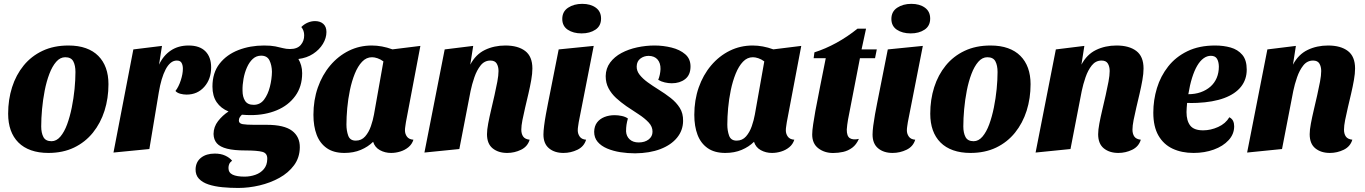

<svg xmlns="http://www.w3.org/2000/svg" viewBox="-20 -763 6988 983"><path d="M227.7 20Q177.7 20 139 6.3Q100.3 -7.3 74.2 -33.5Q48 -59.7 34.8 -96.8Q21.7 -134 21.7 -180.7Q21.7 -253 41.8 -316.3Q62 -379.7 101.2 -427.7Q140.3 -475.7 197.8 -502.8Q255.3 -530 330.3 -530Q381.3 -530 419.5 -516.3Q457.7 -502.7 483.3 -476.8Q509 -451 522.2 -414.5Q535.3 -378 535.3 -332Q535.3 -259.7 515.2 -196.2Q495 -132.7 455.7 -83.8Q416.3 -35 359.2 -7.5Q302 20 227.7 20ZM243.7 -40Q269 -40 289.2 -63.7Q309.3 -87.3 323.7 -126.5Q338 -165.7 347.5 -212.7Q357 -259.7 361.7 -307.2Q366.3 -354.7 366.3 -394.3Q366.3 -428 355.2 -449Q344 -470 314 -470Q288 -470 267.7 -446.7Q247.3 -423.3 232.7 -384.7Q218 -346 208.8 -299Q199.7 -252 195.3 -204.3Q191 -156.7 191 -115.7Q191 -82.7 202.3 -61.3Q213.7 -40 243.7 -40Z M561 18 662.7 -510 809.3 -528 794.3 -432Q816.3 -479 854.7 -504.5Q893 -530 945.3 -530Q1002.3 -530 1031.7 -500.3Q1061 -470.7 1061 -418Q1061 -358 1025.8 -318.3Q990.7 -278.7 935.3 -278.7Q919.3 -278.7 903.2 -283Q887 -287.3 878.3 -297.3Q894.7 -318.3 905.5 -351.5Q916.3 -384.7 916.3 -411.3Q916.3 -428.7 909.8 -440.8Q903.3 -453 885 -453Q868 -453 853.7 -441.2Q839.3 -429.3 828 -407.7Q816.7 -386 807.8 -356.2Q799 -326.3 793 -290L744.7 0Z M1199.7 199.3Q1158 199.3 1118.5 195.5Q1079 191.7 1047.8 181.5Q1016.7 171.3 998.7 152.3Q980.7 133.3 981.3 103Q982.7 65.3 1009.5 44.3Q1036.3 23.3 1079.7 23.3Q1110.7 23.3 1133 33.7Q1155.3 44 1168.3 59.7Q1157.3 68 1153.5 77.2Q1149.7 86.3 1149.7 97Q1149.7 121 1171 131.2Q1192.3 141.3 1232 141.3Q1260.7 141.3 1287.3 132Q1314 122.7 1330.8 102.7Q1347.7 82.7 1348.3 51.7Q1349.7 21.3 1323 14.3Q1296.3 7.3 1236.7 7.3Q1178.7 7.3 1142.7 -1.7Q1106.7 -10.7 1090.3 -29.3Q1074 -48 1073.3 -77Q1073.7 -113.7 1096.3 -142.8Q1119 -172 1150 -192.3Q1111 -208 1089.3 -239.8Q1067.7 -271.7 1067.7 -319.7Q1067.7 -390.3 1104 -436.8Q1140.3 -483.3 1200.5 -506.7Q1260.7 -530 1331.7 -530Q1367 -530 1389.5 -525.5Q1412 -521 1428.8 -516.5Q1445.7 -512 1464.7 -512Q1502 -512 1519.8 -532.8Q1537.7 -553.7 1537.3 -582.7Q1537.3 -606.7 1522.7 -624.7Q1537.7 -639.7 1555.8 -647.3Q1574 -655 1592.7 -655Q1619.3 -655 1635.3 -640.7Q1651.3 -626.3 1651.3 -599.3Q1651.3 -568.3 1633.2 -538.3Q1615 -508.3 1582.8 -487.3Q1550.7 -466.3 1507.7 -461Q1516.7 -445.7 1521.8 -427.8Q1527 -410 1527 -388.3Q1527 -320 1491.8 -271.7Q1456.7 -223.3 1397.2 -198.5Q1337.7 -173.7 1264.3 -173.7Q1253.7 -173.7 1242.3 -174.2Q1231 -174.7 1218.7 -175.7Q1212.3 -170 1207.7 -162.8Q1203 -155.7 1203 -145.7Q1203 -130.7 1222.7 -127.3Q1242.3 -124 1281.3 -124H1345Q1435.3 -124 1475.5 -93.3Q1515.7 -62.7 1515 -8.3Q1514.3 44 1485.5 83Q1456.7 122 1410.2 147.7Q1363.7 173.3 1308.7 186.3Q1253.7 199.3 1199.7 199.3ZM1278.7 -226.3Q1312 -226.3 1332 -253Q1352 -279.7 1361.8 -318.8Q1371.7 -358 1372.3 -395.7Q1371.7 -429 1359.8 -453.5Q1348 -478 1317 -478Q1292.3 -478 1274.3 -461.5Q1256.3 -445 1244.3 -417.8Q1232.3 -390.7 1226.7 -359.3Q1221 -328 1221.7 -298.7Q1221.7 -267 1234.7 -246.7Q1247.7 -226.3 1278.7 -226.3Z M1743.3 20Q1688.3 20 1653.2 -4.5Q1618 -29 1601.3 -72.7Q1584.7 -116.3 1584.7 -175Q1584.7 -250.3 1607.2 -314.8Q1629.7 -379.3 1670.7 -427.8Q1711.7 -476.3 1766 -503.2Q1820.3 -530 1883.7 -530Q1935 -530 1989.3 -510.3L2132.3 -528L2058.3 -137.7Q2057.3 -129.3 2055.3 -117.3Q2053.3 -105.3 2053.3 -95.7Q2053.3 -77.7 2063.5 -63.5Q2073.7 -49.3 2096.7 -47.7Q2089.3 -24.3 2071 -9.3Q2052.7 5.7 2029.3 12.8Q2006 20 1982.3 20Q1951 20 1925.2 5.8Q1899.3 -8.3 1890.3 -37Q1864.3 -11.3 1827.3 4.3Q1790.3 20 1743.3 20ZM1801.3 -43Q1830.7 -43 1849.5 -64.5Q1868.3 -86 1879 -117.2Q1889.7 -148.3 1894.7 -176.7L1943 -448.7Q1928 -459.7 1912.7 -464.8Q1897.3 -470 1884.7 -470Q1855.7 -470 1833.8 -447Q1812 -424 1796.5 -385.7Q1781 -347.3 1771.5 -301.5Q1762 -255.7 1757.8 -209.5Q1753.7 -163.3 1753.7 -125.3Q1753.7 -94 1762.8 -68.5Q1772 -43 1801.3 -43Z M2576.7 20Q2531.3 20 2502.3 -3.5Q2473.3 -27 2473.3 -76Q2473.3 -98 2479.5 -130.8Q2485.7 -163.7 2494.5 -200.8Q2503.3 -238 2511.7 -275.2Q2520 -312.3 2526.2 -344.8Q2532.3 -377.3 2532.3 -399.3Q2532.3 -421.7 2523.2 -437.3Q2514 -453 2490.7 -453Q2460.7 -453 2440.8 -428.2Q2421 -403.3 2408.7 -367.3Q2396.3 -331.3 2389.3 -297.3L2331.7 0L2153 18L2256.7 -510L2402.7 -528L2387.7 -432Q2415.3 -484.3 2462.5 -507.2Q2509.7 -530 2567.3 -530Q2632 -530 2668.8 -502Q2705.7 -474 2705.7 -412.3Q2705.7 -386.3 2699.8 -353.2Q2694 -320 2685.5 -283.7Q2677 -247.3 2668.8 -212.7Q2660.7 -178 2654.8 -148.5Q2649 -119 2649 -99.3Q2649 -77.7 2658.5 -64Q2668 -50.3 2691.7 -47.7Q2681.3 -12.7 2647.7 3.7Q2614 20 2576.7 20Z M2864.7 20Q2819.3 20 2790.8 -3.7Q2762.3 -27.3 2762.3 -74.3Q2762.3 -91.7 2765.8 -119.2Q2769.3 -146.7 2774.8 -177.2Q2780.3 -207.7 2785.8 -235Q2791.3 -262.3 2794.7 -279.7L2840.3 -510L3019.7 -528L2943 -137.7Q2942 -129.7 2940 -117.7Q2938 -105.7 2938 -95.7Q2938 -77.7 2948.2 -63.5Q2958.3 -49.3 2980.7 -47.7Q2970.3 -12.7 2936.3 3.7Q2902.3 20 2864.7 20ZM2957.7 -592Q2915 -592 2886.8 -610.8Q2858.7 -629.7 2858.7 -666Q2858.7 -703.7 2888.5 -723.5Q2918.3 -743.3 2961 -743.3Q3003.3 -743.3 3030.3 -723.8Q3057.3 -704.3 3057.3 -668Q3057.3 -630.3 3028.7 -611.2Q3000 -592 2957.7 -592Z M3231.7 22Q3193.3 22 3156.2 16.2Q3119 10.3 3088.3 -2.7Q3057.7 -15.7 3039.8 -36.8Q3022 -58 3022 -88.3Q3022.7 -117.3 3036.7 -135.8Q3050.7 -154.3 3074.3 -163.8Q3098 -173.3 3127 -173.3Q3144.7 -173.3 3163.5 -169.3Q3182.3 -165.3 3194.7 -156.3Q3189.7 -138.7 3187.5 -124Q3185.3 -109.3 3185.3 -90.3Q3186.7 -65.3 3203.7 -49.5Q3220.7 -33.7 3250 -33.7Q3281.3 -33.7 3301 -49Q3320.7 -64.3 3320.7 -88.3Q3321.3 -114.3 3301 -136Q3280.7 -157.7 3249.8 -177.8Q3219 -198 3187 -219.3Q3158.7 -239 3134.3 -261.3Q3110 -283.7 3095.5 -311.2Q3081 -338.7 3081 -373.7Q3081.7 -413 3103.7 -442.7Q3125.7 -472.3 3161.8 -491.7Q3198 -511 3242.3 -520.5Q3286.7 -530 3331.3 -530Q3375.3 -530 3418 -519.5Q3460.7 -509 3488.3 -485.2Q3516 -461.3 3515.3 -420.7Q3514.7 -378.7 3487.5 -357.7Q3460.3 -336.7 3419.3 -336.7Q3402.3 -336.7 3383.5 -341Q3364.7 -345.3 3350 -354.3Q3355 -366.3 3358 -380.5Q3361 -394.7 3361.7 -409.3Q3362.3 -439.7 3346.8 -458Q3331.3 -476.3 3301.3 -477Q3277 -477 3258.7 -463.2Q3240.3 -449.3 3239.7 -423Q3239 -400.3 3254.8 -380.2Q3270.7 -360 3296.5 -341.3Q3322.3 -322.7 3351.3 -304.7Q3385.3 -283.7 3414 -261.2Q3442.7 -238.7 3460.3 -210.7Q3478 -182.7 3477.3 -143.7Q3476.7 -95.3 3446.5 -58.2Q3416.3 -21 3361.3 0.2Q3306.3 21.3 3231.7 22Z M3693.3 20Q3638.3 20 3603.2 -4.5Q3568 -29 3551.3 -72.7Q3534.7 -116.3 3534.7 -175Q3534.7 -250.3 3557.2 -314.8Q3579.7 -379.3 3620.7 -427.8Q3661.7 -476.3 3716 -503.2Q3770.3 -530 3833.7 -530Q3885 -530 3939.3 -510.3L4082.3 -528L4008.3 -137.7Q4007.3 -129.3 4005.3 -117.3Q4003.3 -105.3 4003.3 -95.7Q4003.3 -77.7 4013.5 -63.5Q4023.7 -49.3 4046.7 -47.7Q4039.3 -24.3 4021 -9.3Q4002.7 5.7 3979.3 12.8Q3956 20 3932.3 20Q3901 20 3875.2 5.8Q3849.3 -8.3 3840.3 -37Q3814.3 -11.3 3777.3 4.3Q3740.3 20 3693.3 20ZM3751.3 -43Q3780.7 -43 3799.5 -64.5Q3818.3 -86 3829 -117.2Q3839.7 -148.3 3844.7 -176.7L3893 -448.7Q3878 -459.7 3862.7 -464.8Q3847.3 -470 3834.7 -470Q3805.7 -470 3783.8 -447Q3762 -424 3746.5 -385.7Q3731 -347.3 3721.5 -301.5Q3712 -255.7 3707.8 -209.5Q3703.7 -163.3 3703.7 -125.3Q3703.7 -94 3712.8 -68.5Q3722 -43 3751.3 -43Z M4245.3 20.3Q4201.3 20.3 4169.8 -3.7Q4138.3 -27.7 4138.3 -74.3Q4138.3 -94.3 4143.2 -126.5Q4148 -158.7 4154.5 -195Q4161 -231.3 4168 -264.3Q4175 -297.3 4178.3 -317.7L4207.7 -465H4145.7L4149.7 -495Q4206.3 -513 4262.5 -543.8Q4318.7 -574.7 4370.3 -616.3H4414L4391 -510H4469L4460 -465H4382.7L4321.7 -150.7Q4319.7 -136.7 4317.7 -124.2Q4315.7 -111.7 4315.3 -100Q4315 -65.7 4331.2 -55.5Q4347.3 -45.3 4377.3 -52Q4364.3 -22.3 4343.2 -6.7Q4322 9 4296.7 14.7Q4271.3 20.3 4245.3 20.3Z M4549.7 20Q4504.3 20 4475.8 -3.7Q4447.3 -27.3 4447.3 -74.3Q4447.3 -91.7 4450.8 -119.2Q4454.3 -146.7 4459.8 -177.2Q4465.3 -207.7 4470.8 -235Q4476.3 -262.3 4479.7 -279.7L4525.3 -510L4704.7 -528L4628 -137.7Q4627 -129.7 4625 -117.7Q4623 -105.7 4623 -95.7Q4623 -77.7 4633.2 -63.5Q4643.3 -49.3 4665.7 -47.7Q4655.3 -12.7 4621.3 3.7Q4587.3 20 4549.7 20ZM4642.7 -592Q4600 -592 4571.8 -610.8Q4543.7 -629.7 4543.7 -666Q4543.7 -703.7 4573.5 -723.5Q4603.3 -743.3 4646 -743.3Q4688.3 -743.3 4715.3 -723.8Q4742.3 -704.3 4742.3 -668Q4742.3 -630.3 4713.7 -611.2Q4685 -592 4642.7 -592Z M4948.7 20Q4898.7 20 4860 6.3Q4821.3 -7.3 4795.2 -33.5Q4769 -59.7 4755.8 -96.8Q4742.7 -134 4742.7 -180.7Q4742.7 -253 4762.8 -316.3Q4783 -379.7 4822.2 -427.7Q4861.3 -475.7 4918.8 -502.8Q4976.3 -530 5051.3 -530Q5102.3 -530 5140.5 -516.3Q5178.7 -502.7 5204.3 -476.8Q5230 -451 5243.2 -414.5Q5256.3 -378 5256.3 -332Q5256.3 -259.7 5236.2 -196.2Q5216 -132.7 5176.7 -83.8Q5137.3 -35 5080.2 -7.5Q5023 20 4948.7 20ZM4964.7 -40Q4990 -40 5010.2 -63.7Q5030.3 -87.3 5044.7 -126.5Q5059 -165.7 5068.5 -212.7Q5078 -259.7 5082.7 -307.2Q5087.3 -354.7 5087.3 -394.3Q5087.3 -428 5076.2 -449Q5065 -470 5035 -470Q5009 -470 4988.7 -446.7Q4968.3 -423.3 4953.7 -384.7Q4939 -346 4929.8 -299Q4920.7 -252 4916.3 -204.3Q4912 -156.7 4912 -115.7Q4912 -82.7 4923.3 -61.3Q4934.7 -40 4964.7 -40Z M5705.7 20Q5660.3 20 5631.3 -3.5Q5602.3 -27 5602.3 -76Q5602.3 -98 5608.5 -130.8Q5614.7 -163.7 5623.5 -200.8Q5632.3 -238 5640.7 -275.2Q5649 -312.3 5655.2 -344.8Q5661.3 -377.3 5661.3 -399.3Q5661.3 -421.7 5652.2 -437.3Q5643 -453 5619.7 -453Q5589.7 -453 5569.8 -428.2Q5550 -403.3 5537.7 -367.3Q5525.3 -331.3 5518.3 -297.3L5460.7 0L5282 18L5385.7 -510L5531.7 -528L5516.7 -432Q5544.3 -484.3 5591.5 -507.2Q5638.7 -530 5696.3 -530Q5761 -530 5797.8 -502Q5834.7 -474 5834.7 -412.3Q5834.7 -386.3 5828.8 -353.2Q5823 -320 5814.5 -283.7Q5806 -247.3 5797.8 -212.7Q5789.7 -178 5783.8 -148.5Q5778 -119 5778 -99.3Q5778 -77.7 5787.5 -64Q5797 -50.3 5820.7 -47.7Q5810.3 -12.7 5776.7 3.7Q5743 20 5705.7 20Z M6090.7 20Q6030 20 5983.5 -1.8Q5937 -23.7 5910.8 -69.3Q5884.7 -115 5884.7 -186.3Q5884.7 -250.7 5903.3 -312Q5922 -373.3 5960.7 -422.5Q5999.3 -471.7 6059.2 -500.8Q6119 -530 6201.3 -530Q6244 -530 6280.7 -519.7Q6317.3 -509.3 6340.2 -482.5Q6363 -455.7 6363 -406.7Q6363 -356 6333.7 -319Q6304.3 -282 6247.8 -261Q6191.3 -240 6109.7 -236.3Q6097.3 -235.7 6083.7 -235.7Q6070 -235.7 6057.7 -236Q6056.7 -224 6055.7 -211.5Q6054.7 -199 6054.7 -189.3Q6054.7 -144.7 6073.7 -120.2Q6092.7 -95.7 6139.7 -95.7Q6178.7 -95.7 6216.8 -113Q6255 -130.3 6274 -162.7Q6288 -155.3 6293.3 -143.5Q6298.7 -131.7 6298.7 -116.3Q6298.7 -76.3 6270.2 -45.3Q6241.7 -14.3 6194.5 2.8Q6147.3 20 6090.7 20ZM6064 -280.7Q6098.7 -280.7 6127.3 -290.8Q6156 -301 6177 -319.3Q6198 -337.7 6209.2 -364Q6220.3 -390.3 6220.3 -422.3Q6219.7 -447.7 6210.5 -462.5Q6201.3 -477.3 6179.3 -477.3Q6159.7 -477.3 6141.8 -464.3Q6124 -451.3 6109.3 -426.3Q6094.7 -401.3 6083.2 -364.7Q6071.7 -328 6064 -280.7Z M6788.7 20Q6743.3 20 6714.3 -3.5Q6685.3 -27 6685.3 -76Q6685.3 -98 6691.5 -130.8Q6697.7 -163.7 6706.5 -200.8Q6715.3 -238 6723.7 -275.2Q6732 -312.3 6738.2 -344.8Q6744.3 -377.3 6744.3 -399.3Q6744.3 -421.7 6735.2 -437.3Q6726 -453 6702.7 -453Q6672.7 -453 6652.8 -428.2Q6633 -403.3 6620.7 -367.3Q6608.3 -331.3 6601.3 -297.3L6543.7 0L6365 18L6468.7 -510L6614.7 -528L6599.7 -432Q6627.3 -484.3 6674.5 -507.2Q6721.7 -530 6779.3 -530Q6844 -530 6880.8 -502Q6917.7 -474 6917.7 -412.3Q6917.7 -386.3 6911.8 -353.2Q6906 -320 6897.5 -283.7Q6889 -247.3 6880.8 -212.7Q6872.7 -178 6866.8 -148.5Q6861 -119 6861 -99.3Q6861 -77.7 6870.5 -64Q6880 -50.3 6903.7 -47.7Q6893.3 -12.7 6859.7 3.7Q6826 20 6788.7 20Z"/></svg>

Font: Sansita Swashed Light
Style: Regular
Weight: 300
Designer: Pablo Cosgaya
Foundry: Omnibus-Type
Version: Version 1.003